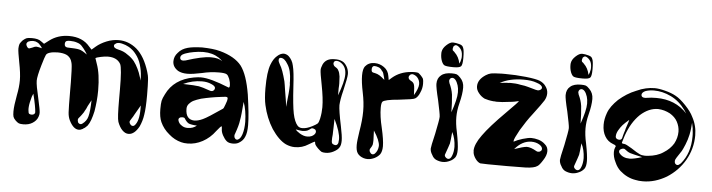

<svg xmlns="http://www.w3.org/2000/svg" viewBox="-43 -890 3764 1015"><g transform="rotate(5 1839.0 -382.0)"><path d="M710 -233.4V-213.9C710 -170.9 702.1 -141.6 686.5 -126C683.6 -123 680.7 -122.1 676.8 -122.1C671.9 -122.1 668 -124 664.1 -128.9C660.2 -133.8 658.2 -137.7 658.2 -142.6C658.2 -143.6 659.2 -145.5 660.2 -148.4C661.1 -150.4 664.1 -154.3 668 -161.1C672.9 -168 676.8 -174.8 680.7 -182.6C687.5 -193.4 697.3 -210.9 710 -233.4ZM448.2 -238.3C447.3 -198.2 444.3 -169.9 439.5 -152.3C435.5 -135.7 425.8 -122.1 411.1 -111.3C407.2 -108.4 404.3 -107.4 401.4 -107.4C396.5 -107.4 392.6 -109.4 388.7 -113.3C386.7 -118.2 384.8 -123 384.8 -127.9C384.8 -132.8 385.7 -135.7 388.7 -138.7C391.6 -142.6 394.5 -146.5 398.4 -150.4C400.4 -153.3 403.3 -156.2 404.3 -158.2C406.2 -160.2 408.2 -163.1 411.1 -168C414.1 -171.9 416 -174.8 416 -176.8L423.8 -190.4C426.8 -197.3 429.7 -203.1 430.7 -206.1ZM138.7 -246.1C150.4 -200.2 156.2 -167 157.2 -148.4C156.2 -139.6 149.4 -134.8 137.7 -134.8C127 -135.7 122.1 -139.6 122.1 -146.5C121.1 -153.3 120.1 -158.2 120.1 -163.1C120.1 -176.8 122.1 -192.4 127 -210C129.9 -224.6 133.8 -236.3 138.7 -246.1ZM115.2 -523.4C123 -523.4 129.9 -521.5 136.7 -517.6C143.6 -513.7 148.4 -509.8 150.4 -505.9C154.3 -502.9 158.2 -497.1 163.1 -489.3C146.5 -493.2 136.7 -495.1 132.8 -495.1C127.9 -495.1 121.1 -493.2 112.3 -488.3C102.5 -484.4 96.7 -482.4 95.7 -482.4C90.8 -482.4 85.9 -486.3 82 -494.1C80.1 -498 79.1 -501 79.1 -503.9C79.1 -507.8 80.1 -510.7 83 -513.7C85.9 -516.6 87.9 -518.6 91.8 -519.5C93.8 -520.5 97.7 -521.5 101.6 -522.5C106.4 -523.4 109.4 -523.4 111.3 -523.4ZM309.6 -541C322.3 -541 335 -539.1 345.7 -535.2C356.4 -532.2 366.2 -526.4 373 -517.6C379.9 -509.8 385.7 -502.9 388.7 -498C392.6 -493.2 397.5 -485.4 402.3 -476.6C383.8 -490.2 370.1 -498 359.4 -500C348.6 -502.9 328.1 -503.9 296.9 -504.9C286.1 -505.9 281.2 -511.7 281.2 -522.5C281.2 -533.2 286.1 -539.1 294.9 -540C297.9 -541 302.7 -541 309.6 -541ZM566.4 -552.7C569.3 -552.7 572.3 -552.7 577.1 -551.8C582 -550.8 589.8 -548.8 601.6 -544.9C614.3 -540 625 -534.2 635.7 -525.4C646.5 -517.6 656.2 -505.9 667 -490.2C677.7 -473.6 685.5 -454.1 690.4 -431.6C695.3 -411.1 697.3 -390.6 697.3 -372.1V-364.3C695.3 -372.1 693.4 -380.9 689.5 -389.6C687.5 -398.4 682.6 -410.2 675.8 -424.8C668.9 -439.5 661.1 -452.1 652.3 -463.9C642.6 -475.6 630.9 -486.3 615.2 -496.1C601.6 -506.8 584 -513.7 565.4 -517.6C548.8 -521.5 541 -527.3 541 -535.2C541 -540 543 -543.9 548.8 -546.9C552.7 -550.8 559.6 -552.7 566.4 -552.7ZM728.5 -413.1C711.9 -467.8 688.5 -506.8 660.2 -531.2C630.9 -555.7 598.6 -567.4 564.5 -567.4C543 -567.4 521.5 -563.5 500 -554.7C478.5 -545.9 460 -535.2 445.3 -522.5L424.8 -504.9L411.1 -519.5C385.7 -550.8 348.6 -566.4 300.8 -566.4C260.7 -566.4 225.6 -554.7 196.3 -532.2L171.9 -513.7L155.3 -525.4C144.5 -534.2 127.9 -538.1 106.4 -538.1C92.8 -538.1 83 -537.1 78.1 -535.2C73.2 -533.2 66.4 -529.3 58.6 -522.5C51.8 -515.6 46.9 -508.8 43 -502C41 -495.1 39.1 -487.3 39.1 -477.5C39.1 -464.8 43 -441.4 49.8 -405.3C57.6 -366.2 61.5 -335 61.5 -310.5C61.5 -286.1 58.6 -259.8 52.7 -230.5C45.9 -193.4 42 -164.1 42 -143.6C42 -130.9 43 -121.1 44.9 -115.2C46.9 -109.4 50.8 -103.5 58.6 -95.7C64.5 -89.8 71.3 -85 76.2 -83C81.1 -81.1 88.9 -80.1 99.6 -80.1C118.2 -80.1 134.8 -84 148.4 -92.8C162.1 -101.6 171.9 -112.3 176.8 -127C179.7 -134.8 180.7 -141.6 180.7 -148.4C180.7 -158.2 175.8 -182.6 167 -222.7C156.2 -268.6 150.4 -299.8 150.4 -316.4C150.4 -331.1 156.2 -359.4 168 -399.4C176.8 -430.7 183.6 -449.2 186.5 -455.1C189.5 -461.9 196.3 -465.8 205.1 -468.8C216.8 -472.7 231.4 -474.6 248 -474.6C266.6 -474.6 282.2 -471.7 293.9 -466.8C300.8 -463.9 305.7 -460 310.5 -455.1C314.5 -451.2 318.4 -445.3 321.3 -438.5C324.2 -431.6 327.1 -420.9 328.1 -406.2C329.1 -391.6 330.1 -376 330.1 -357.4C331.1 -338.9 331.1 -313.5 331.1 -281.2C331.1 -219.7 332 -179.7 333 -164.1C334 -146.5 337.9 -133.8 342.8 -123C357.4 -92.8 375 -77.1 393.6 -77.1C396.5 -77.1 400.4 -78.1 403.3 -78.1C406.2 -80.1 409.2 -80.1 412.1 -82C414.1 -82 416 -84 418 -85.9C420.9 -86.9 422.9 -88.9 424.8 -89.8C426.8 -90.8 428.7 -92.8 430.7 -94.7L434.6 -98.6C435.5 -99.6 436.5 -100.6 437.5 -101.6C439.5 -102.5 440.4 -103.5 439.5 -103.5C452.1 -120.1 460.9 -146.5 468.8 -181.6C474.6 -216.8 478.5 -253.9 478.5 -293C478.5 -351.6 471.7 -398.4 459 -432.6L449.2 -461.9C453.1 -464.8 461.9 -467.8 476.6 -470.7C491.2 -473.6 502.9 -475.6 511.7 -475.6H514.6C546.9 -475.6 569.3 -464.8 582 -442.4C588.9 -428.7 592.8 -383.8 592.8 -306.6V-253.9C592.8 -190.4 594.7 -151.4 599.6 -136.7C606.4 -118.2 615.2 -103.5 625 -93.8C635.7 -83 646.5 -78.1 658.2 -78.1C678.7 -78.1 697.3 -92.8 713.9 -123C722.7 -142.6 729.5 -164.1 732.4 -186.5C736.3 -209 738.3 -244.1 738.3 -291C738.3 -328.1 737.3 -354.5 736.3 -371.1C735.4 -387.7 732.4 -401.4 728.5 -413.1Z M1101.6 -556.6C1076.2 -563.5 1044.9 -566.4 1006.8 -567.4C973.6 -566.4 948.2 -563.5 930.7 -558.6C909.2 -552.7 892.6 -543 879.9 -527.3C867.2 -513.7 861.3 -498 861.3 -481.4C861.3 -460.9 871.1 -445.3 890.6 -432.6C903.3 -425.8 918.9 -421.9 939.5 -421.9C960 -421.9 985.4 -425.8 1017.6 -432.6C1045.9 -439.5 1075.2 -443.4 1107.4 -443.4C1127.9 -443.4 1141.6 -441.4 1147.5 -437.5C1153.3 -434.6 1158.2 -425.8 1163.1 -414.1C1168 -400.4 1169.9 -389.6 1169.9 -380.9C1169.9 -372.1 1168 -368.2 1164.1 -368.2H1163.1L1162.1 -369.1C1096.7 -395.5 1047.9 -409.2 1013.7 -409.2C1004.9 -409.2 993.2 -408.2 976.6 -405.3C906.2 -392.6 858.4 -358.4 832 -303.7C824.2 -289.1 819.3 -276.4 817.4 -267.6C815.4 -257.8 814.5 -243.2 814.5 -223.6C814.5 -195.3 818.4 -172.9 826.2 -155.3C836.9 -131.8 852.5 -111.3 874 -93.8C893.6 -76.2 916 -64.5 939.5 -58.6C949.2 -55.7 960.9 -54.7 973.6 -54.7C1001 -54.7 1027.3 -61.5 1052.7 -75.2C1078.1 -88.9 1100.6 -108.4 1119.1 -133.8C1133.8 -152.3 1142.6 -161.1 1143.6 -161.1C1146.5 -161.1 1147.5 -156.2 1147.5 -147.5C1147.5 -136.7 1150.4 -126 1157.2 -113.3C1164.1 -100.6 1170.9 -91.8 1178.7 -85C1186.5 -78.1 1198.2 -75.2 1212.9 -75.2C1225.6 -75.2 1236.3 -78.1 1244.1 -83C1258.8 -91.8 1268.6 -102.5 1274.4 -117.2C1281.2 -131.8 1284.2 -152.3 1284.2 -179.7C1284.2 -217.8 1278.3 -271.5 1268.6 -339.8C1256.8 -410.2 1240.2 -459 1216.8 -490.2C1193.4 -519.5 1155.3 -542 1101.6 -556.6ZM933.6 -190.4C942.4 -190.4 947.3 -188.5 948.2 -184.6C956.1 -171.9 963.9 -164.1 971.7 -160.2C979.5 -157.2 994.1 -154.3 1014.6 -153.3C1002 -142.6 986.3 -136.7 966.8 -136.7C954.1 -136.7 943.4 -139.6 934.6 -146.5C924.8 -152.3 918 -161.1 915 -172.9C914.1 -177.7 915 -182.6 918.9 -185.5C921.9 -188.5 926.8 -190.4 933.6 -190.4ZM1250 -299.8C1260.7 -271.5 1266.6 -236.3 1267.6 -195.3C1267.6 -168.9 1264.6 -147.5 1258.8 -128.9C1252.9 -111.3 1245.1 -101.6 1236.3 -98.6L1234.4 -97.7H1232.4C1227.5 -97.7 1223.6 -99.6 1221.7 -103.5C1217.8 -107.4 1216.8 -112.3 1216.8 -117.2C1216.8 -121.1 1217.8 -125 1219.7 -128.9C1230.5 -159.2 1237.3 -182.6 1239.3 -201.2C1243.2 -218.8 1246.1 -252 1250 -299.8ZM1135.7 -316.4C1146.5 -317.4 1152.3 -318.4 1154.3 -318.4C1161.1 -317.4 1164.1 -315.4 1164.1 -311.5C1164.1 -302.7 1161.1 -291 1155.3 -277.3C1150.4 -262.7 1146.5 -254.9 1143.6 -253.9C1093.8 -219.7 1060.5 -198.2 1043 -190.4C1026.4 -182.6 1010.7 -178.7 998 -178.7C967.8 -179.7 952.1 -199.2 952.1 -237.3C952.1 -247.1 955.1 -255.9 961.9 -263.7C967.8 -270.5 975.6 -277.3 985.4 -282.2C995.1 -287.1 1008.8 -292 1024.4 -296.9C1042 -300.8 1057.6 -304.7 1075.2 -307.6C1090.8 -310.5 1111.3 -313.5 1135.7 -316.4ZM1021.5 -388.7C1040 -388.7 1056.6 -385.7 1071.3 -378.9C1085.9 -373 1092.8 -366.2 1092.8 -358.4C1091.8 -354.5 1090.8 -351.6 1089.8 -349.6C1084 -341.8 1076.2 -339.8 1065.4 -343.8C1038.1 -353.5 1018.6 -359.4 1006.8 -361.3C994.1 -363.3 966.8 -365.2 922.9 -366.2C954.1 -380.9 987.3 -388.7 1021.5 -388.7ZM915 -525.4C916 -526.4 919.9 -527.3 928.7 -530.3C936.5 -533.2 948.2 -536.1 964.8 -539.1C981.4 -542 997.1 -543.9 1012.7 -543.9H1016.6C1047.9 -543.9 1075.2 -536.1 1097.7 -521.5C1107.4 -514.6 1114.3 -508.8 1118.2 -503.9C1104.5 -514.6 1085 -519.5 1059.6 -519.5H1056.6C1026.4 -519.5 982.4 -509.8 924.8 -491.2C918 -490.2 913.1 -489.3 912.1 -489.3C901.4 -489.3 895.5 -494.1 895.5 -503.9C895.5 -512.7 902.3 -520.5 915 -525.4Z M1623 -192.4C1628.9 -192.4 1633.8 -190.4 1638.7 -187.5C1642.6 -184.6 1644.5 -179.7 1644.5 -174.8C1643.6 -166 1637.7 -158.2 1625 -151.4C1618.2 -148.4 1610.4 -146.5 1600.6 -146.5C1587.9 -146.5 1575.2 -150.4 1560.5 -159.2C1549.8 -166 1542 -171.9 1537.1 -178.7C1553.7 -175.8 1566.4 -173.8 1573.2 -173.8C1583 -173.8 1591.8 -175.8 1597.7 -177.7C1605.5 -181.6 1610.4 -184.6 1613.3 -187.5C1617.2 -190.4 1620.1 -192.4 1623 -192.4ZM1736.3 -252C1758.8 -206.1 1769.5 -170.9 1769.5 -146.5C1769.5 -141.6 1768.6 -134.8 1767.6 -127C1764.6 -118.2 1759.8 -114.3 1752.9 -114.3C1748 -114.3 1743.2 -116.2 1738.3 -119.1C1734.4 -122.1 1732.4 -127 1732.4 -131.8V-143.6C1732.4 -148.4 1732.4 -154.3 1733.4 -160.2C1734.4 -168 1734.4 -173.8 1734.4 -180.7C1735.4 -195.3 1735.4 -218.8 1736.3 -252ZM1423.8 -512.7C1418 -522.5 1415 -530.3 1415 -536.1C1415 -544.9 1418.9 -548.8 1425.8 -548.8C1438.5 -548.8 1451.2 -539.1 1462.9 -518.6C1476.6 -498 1483.4 -468.8 1484.4 -430.7C1484.4 -428.7 1484.4 -425.8 1484.4 -419.9C1485.4 -416 1485.4 -412.1 1485.4 -409.2C1485.4 -387.7 1482.4 -348.6 1475.6 -293C1475.6 -293.9 1474.6 -302.7 1472.7 -319.3C1469.7 -335.9 1466.8 -355.5 1462.9 -378.9C1460 -400.4 1457 -417 1455.1 -426.8C1444.3 -467.8 1434.6 -496.1 1423.8 -512.7ZM1718.8 -524.4C1710 -529.3 1706.1 -535.2 1705.1 -543.9C1706.1 -553.7 1710.9 -558.6 1721.7 -558.6C1727.5 -558.6 1733.4 -556.6 1739.3 -553.7C1761.7 -541 1772.5 -520.5 1772.5 -491.2C1772.5 -464.8 1762.7 -427.7 1744.1 -377.9V-387.7C1744.1 -393.6 1744.1 -402.3 1744.1 -414.1C1745.1 -425.8 1745.1 -434.6 1745.1 -441.4C1745.1 -450.2 1744.1 -462.9 1743.2 -477.5C1741.2 -491.2 1738.3 -502 1734.4 -507.8C1731.4 -515.6 1725.6 -520.5 1718.8 -524.4ZM1465.8 -561.5C1458 -568.4 1449.2 -571.3 1440.4 -572.3C1427.7 -572.3 1416 -566.4 1404.3 -555.7C1391.6 -544.9 1381.8 -529.3 1374 -508.8C1363.3 -481.4 1358.4 -439.5 1358.4 -381.8C1358.4 -343.8 1361.3 -314.5 1366.2 -293C1376 -248 1392.6 -207 1416 -169.9C1440.4 -133.8 1465.8 -108.4 1492.2 -95.7C1507.8 -88.9 1523.4 -85 1540 -85C1566.4 -85 1589.8 -91.8 1612.3 -106.4C1630.9 -117.2 1640.6 -123 1642.6 -123C1644.5 -123 1645.5 -120.1 1645.5 -115.2C1645.5 -109.4 1651.4 -100.6 1664.1 -87.9C1671.9 -80.1 1678.7 -75.2 1683.6 -72.3C1688.5 -70.3 1696.3 -69.3 1705.1 -69.3C1719.7 -69.3 1734.4 -73.2 1747.1 -80.1C1759.8 -86.9 1769.5 -93.8 1775.4 -103.5C1781.2 -111.3 1784.2 -124 1784.2 -140.6C1784.2 -157.2 1780.3 -182.6 1773.4 -215.8C1761.7 -271.5 1755.9 -308.6 1755.9 -327.1C1756.8 -344.7 1760.7 -371.1 1769.5 -405.3C1780.3 -451.2 1786.1 -481.4 1786.1 -494.1C1786.1 -503.9 1784.2 -514.6 1779.3 -526.4C1773.4 -539.1 1765.6 -548.8 1757.8 -554.7C1748 -561.5 1736.3 -565.4 1719.7 -566.4H1709C1678.7 -566.4 1659.2 -555.7 1648.4 -533.2C1643.6 -521.5 1640.6 -511.7 1640.6 -503.9C1640.6 -493.2 1644.5 -466.8 1653.3 -423.8C1662.1 -377.9 1667 -339.8 1667 -307.6C1667 -289.1 1665 -268.6 1660.2 -246.1C1657.2 -233.4 1654.3 -225.6 1650.4 -220.7C1645.5 -215.8 1636.7 -210.9 1624 -204.1C1603.5 -193.4 1585.9 -188.5 1571.3 -188.5C1560.5 -188.5 1552.7 -191.4 1545.9 -198.2C1534.2 -210.9 1525.4 -232.4 1519.5 -260.7C1513.7 -289.1 1508.8 -336.9 1504.9 -402.3C1502 -456.1 1498 -492.2 1492.2 -513.7C1488.3 -533.2 1478.5 -549.8 1465.8 -561.5Z M1949.2 -209C1971.7 -174.8 1982.4 -148.4 1982.4 -129.9C1981.4 -113.3 1975.6 -98.6 1964.8 -87.9C1961.9 -85 1958 -83 1954.1 -83C1949.2 -83 1944.3 -85 1941.4 -89.8C1937.5 -93.8 1935.5 -98.6 1935.5 -103.5C1935.5 -107.4 1936.5 -110.4 1937.5 -111.3C1943.4 -120.1 1947.3 -127 1949.2 -132.8C1950.2 -138.7 1951.2 -146.5 1951.2 -157.2C1951.2 -160.2 1950.2 -176.8 1949.2 -209ZM2120.1 -488.3C2111.3 -493.2 2107.4 -499 2107.4 -505.9C2107.4 -510.7 2109.4 -514.6 2113.3 -517.6C2116.2 -521.5 2121.1 -523.4 2126 -523.4C2133.8 -522.5 2142.6 -518.6 2151.4 -510.7C2161.1 -500 2166 -488.3 2166 -473.6C2166 -459 2158.2 -438.5 2143.6 -414.1C2142.6 -442.4 2141.6 -460.9 2138.7 -468.8C2136.7 -476.6 2130.9 -483.4 2120.1 -488.3ZM1920.9 -548.8C1928.7 -548.8 1935.5 -547.9 1942.4 -544.9C1949.2 -543 1954.1 -539.1 1958 -535.2C1961.9 -529.3 1964.8 -525.4 1968.8 -521.5C1970.7 -517.6 1973.6 -511.7 1974.6 -504.9C1976.6 -498 1977.5 -493.2 1978.5 -491.2C1978.5 -489.3 1979.5 -485.4 1980.5 -480.5C1968.8 -491.2 1959 -498 1953.1 -502C1945.3 -506.8 1937.5 -509.8 1928.7 -511.7C1919.9 -512.7 1915 -514.6 1912.1 -517.6C1910.2 -519.5 1909.2 -523.4 1909.2 -530.3C1909.2 -535.2 1910.2 -540 1912.1 -543C1915 -546.9 1918 -548.8 1920.9 -548.8ZM2000 -502.9C1997.1 -521.5 1988.3 -537.1 1972.7 -547.9C1958 -558.6 1940.4 -564.5 1921.9 -564.5C1900.4 -564.5 1883.8 -556.6 1872.1 -542C1865.2 -533.2 1861.3 -516.6 1861.3 -494.1C1861.3 -470.7 1865.2 -440.4 1873 -403.3C1879.9 -370.1 1883.8 -337.9 1883.8 -305.7C1883.8 -272.5 1879.9 -236.3 1873 -196.3C1868.2 -164.1 1865.2 -140.6 1865.2 -125C1865.2 -105.5 1868.2 -90.8 1875 -81.1C1881.8 -71.3 1892.6 -63.5 1908.2 -58.6C1915 -56.6 1921.9 -55.7 1928.7 -55.7C1940.4 -55.7 1952.1 -58.6 1964.8 -64.5C1976.6 -70.3 1986.3 -78.1 1993.2 -86.9C2000 -96.7 2003.9 -111.3 2003.9 -129.9C2003.9 -152.3 1999 -184.6 1989.3 -226.6C1979.5 -266.6 1974.6 -301.8 1974.6 -332C1974.6 -348.6 1976.6 -359.4 1980.5 -364.3C1987.3 -372.1 2016.6 -378.9 2066.4 -382.8C2117.2 -388.7 2145.5 -392.6 2152.3 -397.5C2161.1 -403.3 2169.9 -414.1 2175.8 -429.7C2183.6 -446.3 2186.5 -461.9 2186.5 -477.5C2186.5 -489.3 2185.5 -498 2183.6 -503.9C2180.7 -508.8 2176.8 -514.6 2169.9 -521.5C2164.1 -527.3 2159.2 -531.2 2156.2 -533.2C2152.3 -534.2 2146.5 -535.2 2139.6 -535.2C2130.9 -535.2 2124 -535.2 2117.2 -534.2C2079.1 -531.2 2045.9 -517.6 2019.5 -495.1L2003.9 -481.4Z M2362.3 -237.3C2374 -214.8 2379.9 -189.5 2380.9 -160.2C2380.9 -141.6 2377.9 -125 2373 -113.3C2368.2 -99.6 2361.3 -93.8 2353.5 -93.8C2350.6 -93.8 2346.7 -94.7 2342.8 -97.7C2334 -104.5 2332 -111.3 2335.9 -119.1C2346.7 -147.5 2352.5 -167 2355.5 -175.8C2357.4 -185.5 2359.4 -206.1 2362.3 -237.3ZM2325.2 -493.2C2324.2 -496.1 2323.2 -500 2322.3 -504.9C2322.3 -509.8 2324.2 -513.7 2327.1 -517.6C2330.1 -520.5 2334 -522.5 2337.9 -522.5C2350.6 -522.5 2361.3 -509.8 2369.1 -485.4C2372.1 -475.6 2374 -463.9 2374 -449.2C2374 -423.8 2365.2 -387.7 2348.6 -340.8C2348.6 -375 2346.7 -405.3 2343.8 -433.6C2340.8 -455.1 2334 -474.6 2325.2 -493.2ZM2256.8 -483.4C2256.8 -472.7 2261.7 -444.3 2273.4 -397.5C2283.2 -350.6 2289.1 -322.3 2289.1 -311.5C2289.1 -299.8 2283.2 -269.5 2273.4 -220.7C2261.7 -172.9 2256.8 -145.5 2256.8 -140.6C2256.8 -129.9 2259.8 -119.1 2267.6 -107.4C2273.4 -94.7 2282.2 -86.9 2291 -83C2302.7 -78.1 2314.5 -75.2 2326.2 -75.2C2338.9 -75.2 2351.6 -78.1 2363.3 -84C2375 -88.9 2383.8 -96.7 2390.6 -105.5C2396.5 -114.3 2399.4 -127 2399.4 -146.5C2399.4 -164.1 2395.5 -195.3 2386.7 -239.3C2379.9 -269.5 2377 -294.9 2377 -318.4C2377 -339.8 2379.9 -365.2 2386.7 -391.6C2395.5 -425.8 2399.4 -453.1 2399.4 -475.6C2399.4 -496.1 2392.6 -513.7 2378.9 -527.3C2371.1 -536.1 2364.3 -541 2359.4 -543C2353.5 -544.9 2344.7 -545.9 2333 -545.9C2308.6 -545.9 2289.1 -541 2276.4 -529.3C2263.7 -519.5 2256.8 -503.9 2256.8 -483.4ZM2328.1 -667C2327.1 -669.9 2326.2 -671.9 2326.2 -673.8C2326.2 -678.7 2328.1 -683.6 2330.1 -689.5C2334 -693.4 2337.9 -696.3 2342.8 -696.3C2349.6 -695.3 2357.4 -690.4 2365.2 -681.6C2374 -671.9 2377.9 -658.2 2377.9 -641.6C2377.9 -635.7 2377.9 -630.9 2377 -627.9C2375 -616.2 2372.1 -607.4 2368.2 -600.6C2363.3 -625 2353.5 -643.6 2337.9 -658.2C2336.9 -659.2 2335.9 -661.1 2334 -662.1C2331.1 -664.1 2329.1 -666 2328.1 -667ZM2325.2 -709C2314.5 -709 2303.7 -703.1 2291 -691.4C2278.3 -679.7 2271.5 -668 2269.5 -656.2C2268.6 -653.3 2268.6 -648.4 2268.6 -643.6C2268.6 -630.9 2270.5 -618.2 2275.4 -605.5C2280.3 -593.8 2285.2 -586.9 2292 -584C2298.8 -581.1 2314.5 -579.1 2338.9 -579.1C2360.4 -579.1 2374 -582 2378.9 -587.9C2383.8 -592.8 2386.7 -607.4 2386.7 -631.8C2386.7 -659.2 2384.8 -677.7 2380.9 -685.5C2377.9 -695.3 2371.1 -700.2 2360.4 -703.1C2346.7 -707 2335 -709 2325.2 -709Z M2696.3 -175.8C2722.7 -207 2752 -222.7 2784.2 -222.7C2800.8 -222.7 2814.5 -218.8 2826.2 -211.9C2836.9 -205.1 2842.8 -197.3 2842.8 -189.5C2842.8 -184.6 2840.8 -179.7 2836.9 -177.7C2833 -173.8 2828.1 -172.9 2823.2 -172.9C2819.3 -172.9 2816.4 -173.8 2813.5 -175.8C2793 -187.5 2776.4 -193.4 2761.7 -193.4C2749 -192.4 2726.6 -186.5 2696.3 -175.8ZM2589.8 -517.6C2623 -536.1 2664.1 -545.9 2713.9 -545.9C2742.2 -545.9 2765.6 -543 2785.2 -535.2C2804.7 -529.3 2814.5 -520.5 2814.5 -511.7C2814.5 -508.8 2813.5 -506.8 2812.5 -504.9C2807.6 -499 2800.8 -496.1 2793 -496.1C2791 -496.1 2787.1 -497.1 2782.2 -498C2763.7 -502.9 2750 -506.8 2740.2 -509.8C2730.5 -512.7 2716.8 -515.6 2699.2 -517.6C2681.6 -521.5 2664.1 -522.5 2646.5 -522.5C2644.5 -522.5 2640.6 -522.5 2636.7 -521.5C2630.9 -521.5 2627.9 -521.5 2625 -521.5C2611.3 -520.5 2599.6 -518.6 2589.8 -517.6ZM2797.9 -547.9C2785.2 -552.7 2760.7 -557.6 2724.6 -561.5C2687.5 -565.4 2651.4 -567.4 2615.2 -567.4H2595.7C2567.4 -566.4 2548.8 -565.4 2540 -563.5C2531.2 -561.5 2521.5 -557.6 2512.7 -551.8C2485.4 -534.2 2471.7 -513.7 2471.7 -489.3C2471.7 -476.6 2476.6 -464.8 2485.4 -454.1C2495.1 -441.4 2505.9 -433.6 2517.6 -427.7C2529.3 -423.8 2544.9 -419.9 2565.4 -418C2566.4 -418 2569.3 -418 2573.2 -418C2577.1 -417 2580.1 -417 2582 -417C2600.6 -417 2621.1 -418 2646.5 -421.9C2669.9 -423.8 2687.5 -427.7 2698.2 -430.7H2699.2C2699.2 -427.7 2678.7 -406.2 2637.7 -365.2C2582 -309.6 2543 -265.6 2519.5 -232.4C2495.1 -199.2 2483.4 -170.9 2483.4 -148.4C2483.4 -147.5 2483.4 -145.5 2484.4 -142.6C2484.4 -140.6 2484.4 -138.7 2484.4 -137.7C2486.3 -127 2491.2 -116.2 2499 -105.5C2506.8 -94.7 2515.6 -87.9 2524.4 -85C2529.3 -84 2577.1 -83 2668 -83C2720.7 -84 2752.9 -84 2764.6 -84C2795.9 -85 2816.4 -89.8 2827.1 -97.7C2834 -101.6 2842.8 -112.3 2854.5 -130.9C2866.2 -148.4 2872.1 -165 2872.1 -179.7C2872.1 -194.3 2867.2 -206.1 2855.5 -215.8C2845.7 -225.6 2833 -232.4 2820.3 -236.3C2806.6 -240.2 2793.9 -242.2 2782.2 -242.2C2771.5 -242.2 2755.9 -239.3 2736.3 -233.4C2716.8 -227.5 2703.1 -221.7 2694.3 -216.8L2690.4 -214.8C2689.5 -214.8 2689.5 -215.8 2689.5 -217.8C2689.5 -226.6 2699.2 -246.1 2716.8 -278.3C2736.3 -310.5 2755.9 -340.8 2778.3 -369.1C2808.6 -409.2 2827.1 -434.6 2834 -446.3C2840.8 -458 2844.7 -470.7 2844.7 -484.4C2844.7 -497.1 2840.8 -509.8 2832 -521.5C2824.2 -533.2 2812.5 -542 2797.9 -547.9Z M3047.9 -237.3C3059.6 -214.8 3065.4 -189.5 3066.4 -160.2C3066.4 -141.6 3063.5 -125 3058.6 -113.3C3053.7 -99.6 3046.9 -93.8 3039.1 -93.8C3036.1 -93.8 3032.2 -94.7 3028.3 -97.7C3019.5 -104.5 3017.6 -111.3 3021.5 -119.1C3032.2 -147.5 3038.1 -167 3041 -175.8C3043 -185.5 3044.9 -206.1 3047.9 -237.3ZM3010.7 -493.2C3009.8 -496.1 3008.8 -500 3007.8 -504.9C3007.8 -509.8 3009.8 -513.7 3012.7 -517.6C3015.6 -520.5 3019.5 -522.5 3023.4 -522.5C3036.1 -522.5 3046.9 -509.8 3054.7 -485.4C3057.6 -475.6 3059.6 -463.9 3059.6 -449.2C3059.6 -423.8 3050.8 -387.7 3034.2 -340.8C3034.2 -375 3032.2 -405.3 3029.3 -433.6C3026.4 -455.1 3019.5 -474.6 3010.7 -493.2ZM2942.4 -483.4C2942.4 -472.7 2947.3 -444.3 2959 -397.5C2968.8 -350.6 2974.6 -322.3 2974.6 -311.5C2974.6 -299.8 2968.8 -269.5 2959 -220.7C2947.3 -172.9 2942.4 -145.5 2942.4 -140.6C2942.4 -129.9 2945.3 -119.1 2953.1 -107.4C2959 -94.7 2967.8 -86.9 2976.6 -83C2988.3 -78.1 3000 -75.2 3011.7 -75.2C3024.4 -75.2 3037.1 -78.1 3048.8 -84C3060.5 -88.9 3069.3 -96.7 3076.2 -105.5C3082 -114.3 3085 -127 3085 -146.5C3085 -164.1 3081.1 -195.3 3072.3 -239.3C3065.4 -269.5 3062.5 -294.9 3062.5 -318.4C3062.5 -339.8 3065.4 -365.2 3072.3 -391.6C3081.1 -425.8 3085 -453.1 3085 -475.6C3085 -496.1 3078.1 -513.7 3064.5 -527.3C3056.6 -536.1 3049.8 -541 3044.9 -543C3039.1 -544.9 3030.3 -545.9 3018.6 -545.9C2994.1 -545.9 2974.6 -541 2961.9 -529.3C2949.2 -519.5 2942.4 -503.9 2942.4 -483.4ZM3013.7 -667C3012.7 -669.9 3011.7 -671.9 3011.7 -673.8C3011.7 -678.7 3013.7 -683.6 3015.6 -689.5C3019.5 -693.4 3023.4 -696.3 3028.3 -696.3C3035.2 -695.3 3043 -690.4 3050.8 -681.6C3059.6 -671.9 3063.5 -658.2 3063.5 -641.6C3063.5 -635.7 3063.5 -630.9 3062.5 -627.9C3060.5 -616.2 3057.6 -607.4 3053.7 -600.6C3048.8 -625 3039.1 -643.6 3023.4 -658.2C3022.5 -659.2 3021.5 -661.1 3019.5 -662.1C3016.6 -664.1 3014.6 -666 3013.7 -667ZM3010.7 -709C3000 -709 2989.3 -703.1 2976.6 -691.4C2963.9 -679.7 2957 -668 2955.1 -656.2C2954.1 -653.3 2954.1 -648.4 2954.1 -643.6C2954.1 -630.9 2956.1 -618.2 2960.9 -605.5C2965.8 -593.8 2970.7 -586.9 2977.5 -584C2984.4 -581.1 3000 -579.1 3024.4 -579.1C3045.9 -579.1 3059.6 -582 3064.5 -587.9C3069.3 -592.8 3072.3 -607.4 3072.3 -631.8C3072.3 -659.2 3070.3 -677.7 3066.4 -685.5C3063.5 -695.3 3056.6 -700.2 3045.9 -703.1C3032.2 -707 3020.5 -709 3010.7 -709Z M3271.5 -228.5C3275.4 -228.5 3278.3 -227.5 3280.3 -225.6C3291 -216.8 3300.8 -210.9 3309.6 -208C3318.4 -205.1 3339.8 -200.2 3374 -192.4C3345.7 -183.6 3323.2 -178.7 3308.6 -178.7C3284.2 -178.7 3266.6 -186.5 3253.9 -202.1C3251 -205.1 3250 -208 3250 -211.9C3250 -216.8 3252 -220.7 3256.8 -223.6C3261.7 -226.6 3266.6 -228.5 3271.5 -228.5ZM3289.1 -382.8C3288.1 -377 3285.2 -367.2 3280.3 -353.5C3275.4 -339.8 3272.5 -330.1 3271.5 -324.2C3268.6 -317.4 3266.6 -308.6 3263.7 -298.8C3260.7 -287.1 3259.8 -282.2 3259.8 -283.2C3257.8 -276.4 3252.9 -273.4 3244.1 -273.4C3239.3 -273.4 3235.4 -275.4 3231.4 -277.3C3227.5 -281.2 3225.6 -284.2 3225.6 -289.1C3225.6 -299.8 3228.5 -310.5 3235.4 -322.3C3242.2 -334 3249 -343.8 3255.9 -351.6C3262.7 -359.4 3274.4 -370.1 3289.1 -382.8ZM3621.1 -396.5 3622.1 -391.6C3623 -388.7 3623 -385.7 3624 -381.8L3627 -367.2C3627 -361.3 3627.9 -354.5 3628.9 -347.7C3629.9 -339.8 3629.9 -332 3629.9 -324.2C3629.9 -264.6 3613.3 -215.8 3581.1 -177.7C3574.2 -170.9 3568.4 -167 3563.5 -167C3558.6 -167 3554.7 -168.9 3552.7 -171.9C3548.8 -175.8 3547.9 -180.7 3547.9 -185.5C3547.9 -192.4 3550.8 -199.2 3555.7 -206.1C3567.4 -223.6 3575.2 -236.3 3580.1 -243.2C3584 -250 3589.8 -262.7 3596.7 -279.3C3603.5 -295.9 3609.4 -314.5 3613.3 -333C3618.2 -356.4 3620.1 -377.9 3621.1 -396.5ZM3272.5 -297.9C3289.1 -345.7 3312.5 -383.8 3341.8 -412.1C3372.1 -439.5 3403.3 -453.1 3436.5 -453.1C3459 -452.1 3479.5 -446.3 3500 -435.5C3517.6 -424.8 3531.2 -412.1 3540 -395.5C3548.8 -378.9 3553.7 -361.3 3553.7 -342.8C3553.7 -320.3 3547.9 -299.8 3537.1 -279.3C3525.4 -259.8 3507.8 -242.2 3485.4 -228.5C3462.9 -212.9 3435.5 -205.1 3405.3 -202.1C3399.4 -201.2 3392.6 -201.2 3385.7 -201.2C3376 -201.2 3367.2 -203.1 3359.4 -207C3351.6 -210 3335.9 -219.7 3313.5 -234.4C3293 -247.1 3279.3 -253.9 3272.5 -253.9H3271.5C3264.6 -253.9 3260.7 -255.9 3260.7 -259.8C3261.7 -264.6 3265.6 -277.3 3272.5 -297.9ZM3361.3 -505.9C3348.6 -505.9 3342.8 -510.7 3341.8 -519.5C3341.8 -528.3 3347.7 -535.2 3359.4 -541C3372.1 -545.9 3387.7 -548.8 3406.2 -548.8C3435.5 -548.8 3465.8 -542 3496.1 -527.3C3526.4 -512.7 3552.7 -490.2 3574.2 -460C3579.1 -453.1 3583 -447.3 3585.9 -442.4C3543.9 -488.3 3489.3 -510.7 3421.9 -510.7C3404.3 -510.7 3387.7 -509.8 3371.1 -506.8C3368.2 -505.9 3365.2 -505.9 3361.3 -505.9ZM3409.2 -561.5C3378.9 -561.5 3345.7 -554.7 3312.5 -539.1C3277.3 -525.4 3248 -505.9 3220.7 -482.4C3195.3 -458 3176.8 -433.6 3168 -408.2C3160.2 -386.7 3156.2 -366.2 3156.2 -345.7C3156.2 -321.3 3161.1 -300.8 3171.9 -283.2C3181.6 -266.6 3196.3 -254.9 3214.8 -248C3222.7 -245.1 3227.5 -243.2 3228.5 -240.2C3230.5 -238.3 3230.5 -235.4 3227.5 -231.4C3224.6 -224.6 3222.7 -216.8 3222.7 -207C3222.7 -190.4 3226.6 -171.9 3236.3 -153.3C3244.1 -134.8 3254.9 -120.1 3266.6 -109.4C3291 -87.9 3318.4 -74.2 3348.6 -69.3C3360.4 -66.4 3374 -65.4 3388.7 -65.4C3432.6 -65.4 3473.6 -78.1 3513.7 -101.6C3553.7 -127 3585 -159.2 3608.4 -199.2C3631.8 -240.2 3643.6 -284.2 3643.6 -331.1C3643.6 -365.2 3635.7 -397.5 3619.1 -427.7C3610.4 -446.3 3595.7 -465.8 3576.2 -486.3C3556.6 -506.8 3538.1 -522.5 3521.5 -531.2C3505.9 -540 3487.3 -546.9 3464.8 -552.7C3442.4 -558.6 3423.8 -561.5 3409.2 -561.5Z"/></g></svg>

Font: Puffy Slushy
Style: Regular
Weight: 400
Designer: Intuisi Creative
Foundry: Intuisi Creative
Version: Version 001.000